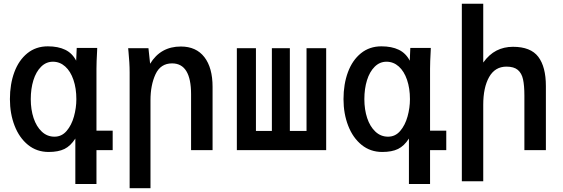

<svg xmlns="http://www.w3.org/2000/svg" viewBox="-20 -810 3040 1036"><path d="M242.5 10Q178.5 10 131.2 -28.2Q84 -66.5 58.8 -131.5Q33.5 -196.5 33.5 -275Q33.5 -356 57.5 -420.8Q81.5 -485.5 127.8 -522.8Q174 -560 238 -560Q293.5 -560 331.8 -541.5Q370 -523 391 -482.5L394 -551.5H504.5Q504 -546 504 -536Q500.5 -474 500.5 -439.5V-105H588V0H500.5V183H386.5V-62.5Q361 -22.5 327.8 -6.2Q294.5 10 242.5 10ZM392 -275Q392 -333.5 376.2 -379.5Q360.5 -425.5 331.8 -451.2Q303 -477 265.5 -477Q229 -477 201.8 -450Q174.5 -423 160.2 -377Q146 -331 146 -275Q146 -219 161.2 -173Q176.5 -127 205.5 -99.8Q234.5 -72.5 274 -72.5Q313 -72.5 339.5 -103.5Q366 -134.5 379 -181.2Q392 -228 392 -275Z M673.5 -529Q672.5 -536 671.5 -550H781L790 -466Q846.5 -559 956 -559Q1038.5 -559 1082.8 -501.8Q1127 -444.5 1127 -341.5V0H1011V-301.5Q1011 -468 908.5 -468Q846.5 -468 819.2 -409.5Q792 -351 792 -269V205.5H679.5V-419Q679.5 -446 677.8 -474Q676 -502 673.5 -529Z M1740 0H1258V-550H1361V-103.5H1447V-550H1544V-103.5H1634V-550H1740Z M2042.5 10Q1978.5 10 1931.2 -28.2Q1884 -66.5 1858.8 -131.5Q1833.5 -196.5 1833.5 -275Q1833.5 -356 1857.5 -420.8Q1881.5 -485.5 1927.8 -522.8Q1974 -560 2038 -560Q2093.5 -560 2131.8 -541.5Q2170 -523 2191 -482.5L2194 -551.5H2304.5Q2304 -546 2304 -536Q2300.5 -474 2300.5 -439.5V-105H2388V0H2300.5V183H2186.5V-62.5Q2161 -22.5 2127.8 -6.2Q2094.5 10 2042.5 10ZM2192 -275Q2192 -333.5 2176.2 -379.5Q2160.5 -425.5 2131.8 -451.2Q2103 -477 2065.5 -477Q2029 -477 2001.8 -450Q1974.5 -423 1960.2 -377Q1946 -331 1946 -275Q1946 -219 1961.2 -173Q1976.5 -127 2005.5 -99.8Q2034.5 -72.5 2074 -72.5Q2113 -72.5 2139.5 -103.5Q2166 -134.5 2179 -181.2Q2192 -228 2192 -275Z M2472 -790H2587.5V-472.5Q2619 -516.5 2659 -537Q2699 -557.5 2748 -557.5Q2843.5 -557.5 2884.5 -503.5Q2925.5 -449.5 2925.5 -345.5V0H2809.5V-294Q2809.5 -348.5 2802.2 -381.8Q2795 -415 2774 -432.8Q2753 -450.5 2713 -450.5Q2651 -450.5 2619.2 -394.2Q2587.5 -338 2587.5 -244.5V168H2472Z"/></svg>

Font: JuliaMono SemiBold
Style: Regular
Weight: 600
Monospace: yes
Designer: cormullion
Foundry: corm
Version: Version 0.055; ttfautohint (v1.8.4)